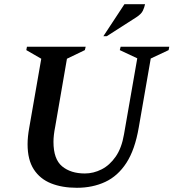

<svg xmlns="http://www.w3.org/2000/svg" viewBox="-20 -882 824 912"><path d="M345 10Q275 10 222.5 -11Q170 -32 140.5 -77.5Q111 -123 111 -197Q111 -215 113 -234.5Q115 -254 119 -276L176 -603L105 -644L108 -660H387L383 -644L298 -603L242 -279Q234 -239 234 -208Q234 -126 275 -92Q316 -58 383 -58Q424 -58 462.5 -77.5Q501 -97 529.5 -138Q558 -179 569 -244L632 -605L549 -644L553 -660H784L781 -644L696 -604L639 -276Q621 -171 580.5 -108.5Q540 -46 480 -18Q420 10 345 10ZM471 -710 571 -862H669Q666 -847 658.5 -831Q651 -815 626 -799L487 -710Z"/></svg>

Font: Spectral SC SemiBold
Style: Italic
Weight: 600
Italic angle: -10°
Designer: Jean-Baptiste Levee
Foundry: Production Type
Version: Version 2.001